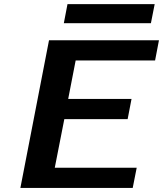

<svg xmlns="http://www.w3.org/2000/svg" viewBox="-20 -923 801 943"><path d="M721.2 -809.1H293.5L311.5 -902.8H739.7ZM631.8 0H80.1L220.7 -725.1H760.7L741.7 -626H351.6L314.9 -437H626L606.9 -337.9H295.9L249 -99.1H651.4Z"/></svg>

Font: Aurulent Sans
Style: BoldItalic
Weight: 700
Italic angle: -11°
Version: Version 2007.05.04